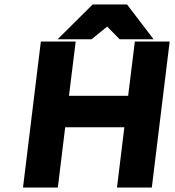

<svg xmlns="http://www.w3.org/2000/svg" viewBox="-20 -840 783 860"><path d="M239 0 272 -270H537L504 0H660L740 -654H584L554 -411H289L319 -654H163L83 0ZM460 -721 516 -664H668L549 -820H395L238 -664H390Z"/></svg>

Font: Falling Sky
Style: ExBdObl
Weight: 400
Designer: Paul D. Hunt
Foundry: Adobe Systems Incorporated
Version: Version 1.02